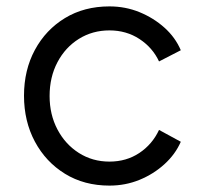

<svg xmlns="http://www.w3.org/2000/svg" viewBox="-20 -568 640 600"><path d="M322 12Q372 12 416 -6Q460 -24 494 -55Q528 -86 545 -125L477 -162Q456 -117 415.5 -90Q375 -63 322 -63Q269 -63 226.5 -90Q184 -117 159.5 -163.5Q135 -210 135 -268Q135 -327 159.5 -373.5Q184 -420 226.5 -446.5Q269 -473 322 -473Q375 -473 416 -446Q457 -419 477 -376L545 -411Q528 -451 494 -481.5Q460 -512 416 -530Q372 -548 322 -548Q243 -548 183 -511.5Q123 -475 89 -412Q55 -349 55 -269Q55 -189 89 -125.5Q123 -62 183 -25Q243 12 322 12Z"/></svg>

Font: Plus Jakarta Sans
Style: Regular
Weight: 400
Designer: Gumpita Rahayu
Foundry: Tokotype
Version: Version 2.004; ttfautohint (v1.8.3)